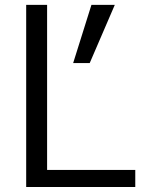

<svg xmlns="http://www.w3.org/2000/svg" viewBox="-20 -750 627 770"><path d="M168.9 -730.5V-68.4H522.5V0H85V-730.5ZM440.4 -730.5 339.8 -497.1H273.4L346.7 -730.5Z"/></svg>

Font: Mgen+ 1c regular
Style: Regular
Weight: 400
Designer: [Source Han Sans]
Ryoko NISHIZUKA  (kana & ideographs); Paul D. Hunt (Latin, Greek & Cyrillic); Wenlong ZHANG  (bopomofo
Version: Version 1.059.20150602